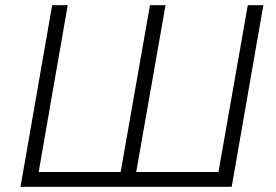

<svg xmlns="http://www.w3.org/2000/svg" viewBox="-20 -720 1062 740"><path d="M822 -57H505L618 -700H558L445 -57H129L241 -700H181L59 0H873L995 -700H935Z"/></svg>

Font: Fixel Display Light
Style: Italic
Weight: 300
Italic angle: -10°
Designer: AlfaBravo + MacPaw
Foundry: Kyrylo Tkachov, Marchela Mozhyna, Serhii Makarenko, Maria Weinstein, Zakhar Kryvoshyya
Version: Version 1.210;Glyphs 3.2 (3217)